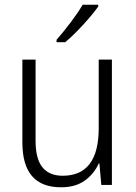

<svg xmlns="http://www.w3.org/2000/svg" viewBox="-20 -785 576 815"><path d="M455 -532V0H410L402 -91H399Q380 -48 340.5 -19Q301 10 239 10Q75 10 75 -180V-532H131V-187Q131 -111 160 -75Q189 -39 246 -39Q399 -39 399 -241V-532ZM397 -757Q382 -736 358 -708Q334 -680 307 -652.5Q280 -625 257 -606H220V-616Q249 -649 280 -690Q311 -731 331 -765H397Z"/></svg>

Font: Noto Sans Lao Looped SemiCondensed Light
Style: Regular
Weight: 300
Width: 4
Designer: Mark Frömberg, Ben Mitchell
Foundry: The Fontpad Ltd
Version: Version 1.002; ttfautohint (v1.8.4.7-5d5b)